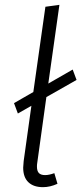

<svg xmlns="http://www.w3.org/2000/svg" viewBox="-20 -764 337 795"><path d="M205 -47 218 -3Q187 11 158 11Q119 11 97.5 -9.5Q76 -30 76 -70Q76 -77 78 -97L110 -326L54 -294L38 -337L118 -383L168 -736L226 -744L180 -418L281 -476L297 -433L172 -362L134 -88Q133 -83 133 -74Q133 -56 141 -47.5Q149 -39 167 -39Q183 -39 205 -47Z"/></svg>

Font: Fira Sans Light
Style: Italic
Weight: 300
Italic angle: -8°
Designer: bBox Type GmbH & Carrois Corporate GbR & Edenspiekermann AG
Foundry: bBox Type GmbH & Carrois Corporate GbR & Edenspiekermann AG
Version: Version 4.301